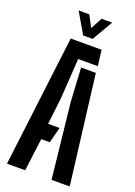

<svg xmlns="http://www.w3.org/2000/svg" viewBox="-178 -1034 772 1102"><g transform="rotate(20 207.5 -483.5)"><path d="M16 0 114 -800H302.5L314.5 -704H194.5L178.5 -457.5L159.5 -295.5H229.5L204.5 -199.5H152.5L127 0ZM288 0 238.5 -458.5 227 -664H317L399 0ZM175 -841 101.5 -967H166.5L204 -896.5L241.5 -967H306.5L233 -841Z"/></g></svg>

Font: Big Shoulders Stencil Display Thin
Style: Bold
Weight: 700
Version: Version 2.001